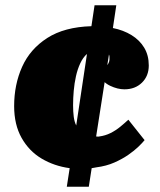

<svg xmlns="http://www.w3.org/2000/svg" viewBox="-20 -676 612 733"><path d="M235 37 246 -34Q187 -42 139 -70.5Q91 -99 62.5 -149.5Q34 -200 34 -271Q34 -353 64.5 -421Q95 -489 160.5 -531Q226 -573 329 -576L341 -656H424L411 -569Q451 -561 482 -542Q513 -523 530.5 -494Q548 -465 548 -426Q548 -386 522 -360.5Q496 -335 455 -335Q429 -335 400.5 -348.5Q372 -362 361 -389L386 -423Q397 -435 398 -448Q399 -461 396 -468L347 -155Q350 -155 353 -154.5Q356 -154 359 -155Q382 -158 402 -168Q422 -178 439 -192Q456 -206 470 -219L532 -141Q524 -131 508.5 -116Q493 -101 470 -85Q447 -69 416.5 -55.5Q386 -42 347 -37Q343 -36 339 -35.5Q335 -35 330 -34L319 37ZM271 -197 312 -470Q297 -457 286.5 -434.5Q276 -412 270 -385Q264 -358 261.5 -329.5Q259 -301 259 -274Q259 -250 261.5 -230.5Q264 -211 271 -197Z"/></svg>

Font: Literata Black
Style: Italic
Weight: 900
Italic angle: -2°
Designer: Latin by Veronika Burian and Jose Scaglione. Greek by Irene Vlachou. Cyrillic by Vera Evstafieva
Foundry: TypeTogether
Version: Version 3.002